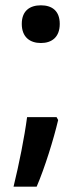

<svg xmlns="http://www.w3.org/2000/svg" viewBox="-20 -570 310 723"><path d="M62 -480C62 -430 93 -408 134 -408C175 -408 205 -430 205 -480C205 -530 175 -550 134 -550C93 -550 62 -530 62 -480ZM199 -118 193 -129H82C72 -53 52 47 31 133H118C149 61 182 -46 199 -118Z"/></svg>

Font: Noto Sans Thai Looped UI Narrow Medium
Style: Regular
Weight: 500
Width: 4
Designer: Cadson Demak Team
Foundry: Cadson Demak Co., Ltd.
Version: Version 1.000